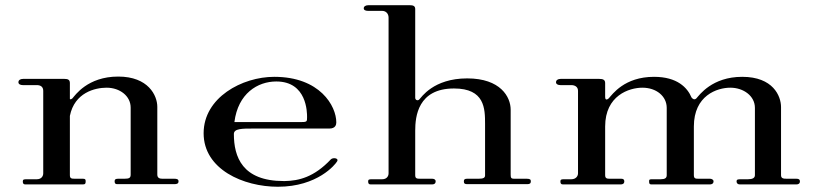

<svg xmlns="http://www.w3.org/2000/svg" viewBox="-20 -706 3131 735"><path d="M77.2 0H297C306.9 0 307.9 -4 307.9 -11.9C307.9 -18.8 306.9 -21.8 297 -21.8H266.3C253.5 -21.8 247.5 -22.8 247.5 -35.6V-262.4C265.3 -351.5 343.6 -370.3 388.1 -370.3C438.6 -370.3 480.2 -338.6 480.2 -294.1V-37.6C480.2 -24.8 474.3 -21.8 456.4 -21.8H432.7C421.8 -21.8 418.8 -18.8 418.8 -11.9C418.8 -4 421.8 -1 428.7 -1H646.5C657.4 -1 663.4 -3 663.4 -11.9C663.4 -19.8 657.4 -21.8 646.5 -21.8H601C591.1 -21.8 582.2 -24.8 582.2 -37.6V-297C582.2 -340.6 547.5 -412.9 432.7 -412.9C314.9 -412.9 267.3 -340.6 257.4 -329.7C251.5 -324.8 248.5 -324.8 247.5 -327.7V-388.1C247.5 -401 239.6 -404 226.7 -404H68.3C57.4 -404 50.5 -399 50.5 -391.1C50.5 -384.2 57.4 -380.2 67.3 -380.2H120.8C134.7 -380.2 145.5 -374.3 145.5 -358.4V-42.6C145.5 -31.7 138.6 -19.8 120.8 -19.8H81.2C71.3 -19.8 67.3 -18.8 67.3 -11.9C67.3 -4 69.3 0 77.2 0Z M877.3 -238.6C891.2 -348.5 966.4 -394.1 1037.7 -394.1C1155.5 -394.1 1155.5 -275.2 1155.5 -257.4C1155.5 -239.6 1155.5 -238.6 1127.8 -238.6ZM1043.7 8.9C1196.1 8.9 1264.4 -77.2 1270.4 -88.1C1278.3 -101 1254.5 -104 1246.6 -96C1182.3 -27.7 1123.9 -13.9 1070.4 -12.9H1066.4C907 -12.9 875.3 -105.9 875.3 -193.1C875.3 -213.9 907 -213.9 948.6 -213.9H1240.7C1264.4 -213.9 1267.4 -228.7 1267.4 -237.6C1267.4 -300 1205 -411.9 1029.8 -411.9C907 -411.9 759.5 -332.7 759.5 -196C759.5 -57.4 912 8.9 1043.7 8.9Z M1399.2 0H1633.9C1641.8 0 1647.7 -3 1647.7 -11.9C1647.7 -18.8 1641.8 -21.8 1633.9 -21.8H1588.3C1575.5 -21.8 1569.5 -22.8 1569.5 -35.6V-205.9C1569.5 -259.4 1579.4 -367.3 1718 -367.3C1835.9 -367.3 1836.9 -290.1 1836.9 -231.7V-34.7C1836.9 -25.7 1830.9 -21.8 1813.1 -21.8H1768.5C1758.6 -21.8 1755.7 -18.8 1755.7 -11.9C1755.7 -4 1758.6 -1 1768.5 -1H1998.2C2008.1 -1 2012.1 -4 2012.1 -11.9C2012.1 -18.8 2009.1 -21.8 1995.3 -21.8H1946.8C1936.9 -21.8 1934.9 -25.7 1934.9 -37.6V-286.1C1934.9 -334.7 1896.3 -405.9 1768.5 -405.9C1637.8 -405.9 1592.3 -331.7 1585.4 -325.7C1579.4 -318.8 1569.5 -322.8 1569.5 -331.7V-671.3C1569.5 -683.2 1561.6 -686.1 1548.7 -686.1H1390.3C1379.4 -686.1 1372.5 -681.2 1372.5 -674.3C1372.5 -667.3 1379.4 -664.4 1389.3 -664.4H1442.8C1456.7 -664.4 1467.5 -654.5 1467.5 -638.6V-42.6C1467.5 -31.7 1460.6 -19.8 1442.8 -19.8H1403.2C1393.3 -19.8 1389.3 -18.8 1389.3 -11.9C1389.3 -4 1391.3 0 1399.2 0Z M2135.2 0H2356C2363.9 0 2369.9 -3 2369.9 -11.9C2369.9 -18.8 2365.9 -21.8 2358 -21.8H2314.4C2303.5 -21.8 2296.6 -22.8 2296.6 -35.6V-221.8C2296.6 -340.6 2388.7 -370.3 2439.2 -370.3C2492.7 -370.3 2532.3 -337.6 2532.3 -293.1V-35.6C2532.3 -24.8 2526.3 -19.8 2508.5 -19.8H2476.8C2465.9 -19.8 2464.9 -18.8 2464.9 -11.9C2464.9 -4 2465.9 0 2473.8 0H2697.6C2704.5 0 2711.5 -3 2711.5 -11.9C2711.5 -18.8 2703.5 -21.8 2697.6 -21.8H2653C2642.2 -21.8 2636.2 -22.8 2636.2 -35.6V-221.8C2636.2 -340.6 2725.3 -370.3 2775.8 -370.3C2826.3 -370.3 2869.9 -338.6 2869.9 -293.1V-35.6C2869.9 -24.8 2861 -19.8 2843.1 -19.8H2815.4C2804.5 -19.8 2799.6 -18.8 2799.6 -11.9C2799.6 -4 2804.5 0 2812.5 0H3028.3C3036.2 0 3042.2 -3 3042.2 -11.9C3042.2 -18.8 3038.2 -21.8 3028.3 -21.8H2991.7C2978.8 -21.8 2969.9 -22.8 2969.9 -35.6V-296C2969.9 -338.6 2939.2 -411.9 2821.4 -411.9C2705.5 -411.9 2657 -341.6 2646.1 -329.7C2638.2 -321.8 2631.3 -327.7 2627.3 -332.7C2611.5 -370.3 2572.9 -411.9 2483.7 -411.9C2369.9 -411.9 2324.3 -344.6 2310.5 -329.7C2299.6 -319.8 2296.6 -327.7 2296.6 -334.7V-388.1C2296.6 -401 2287.7 -404 2273.8 -404H2126.3C2115.4 -404 2108.5 -399 2108.5 -391.1C2108.5 -384.2 2115.4 -380.2 2125.3 -380.2H2166.9C2179.8 -380.2 2192.7 -374.3 2192.7 -358.4V-42.6C2192.7 -31.7 2184.7 -19.8 2166.9 -19.8H2139.2C2129.3 -19.8 2125.3 -18.8 2125.3 -11.9C2125.3 -4 2127.3 0 2135.2 0Z"/></svg>

Font: Biblismive
Style: Regular
Weight: 400
Designer: Susan Drake
Foundry: Susan Drake
Version: Version 1.0; ttfautohint (v1.8.4.7-5d5b)